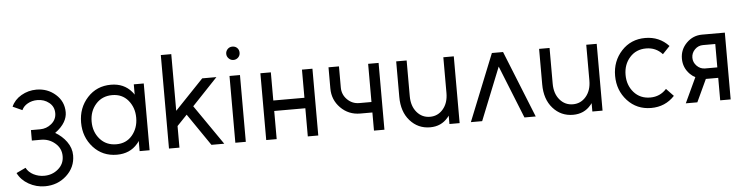

<svg xmlns="http://www.w3.org/2000/svg" viewBox="-51 -974 5560 1432"><g transform="rotate(-5 2729.0 -258.0)"><path d="M233.8 -524Q172.7 -524 120 -493.5Q68 -463.2 46.2 -412.7L117 -380.7Q130.2 -410.3 161.7 -427.7Q193.5 -445.7 233.8 -445.7Q285.3 -445.7 321.7 -416Q359 -386.3 359 -336.7Q359 -289.3 321.2 -257.7Q284.2 -226.8 235.5 -226.8H167.3V-148.5H235.5Q296 -148.5 340.7 -110Q386 -71.7 386 -12.7Q386 46.3 341.2 83.8Q297.2 121.3 235.8 121.3Q194.2 121.3 156.7 102.2Q120 83.2 102.5 49.8L32.3 83Q58.7 136.2 114 167.5Q171 199.7 235.5 199.7Q330.5 199.7 397 139Q464.3 77.3 464.3 -12Q464.3 -67.2 429.2 -115.5Q396.5 -160.2 345.5 -190.2Q394.2 -225.5 416.8 -264.7Q437.2 -300 437.3 -337Q437.3 -417.8 376.8 -471Q317 -524 233.8 -524Z M961.2 -500V-422.8Q957.2 -428.3 953.7 -433.9Q950.2 -439.5 945.3 -444.2Q887.8 -512 790.7 -512Q683.7 -512 614.3 -436Q544.8 -360 544.8 -250Q544.8 -140.8 614.3 -64Q683.7 12 790.7 12Q888.7 12 946 -55.7Q950.7 -60.2 954 -65.6Q957.3 -71 961.2 -76.3V0H1035.8V-500ZM793.5 -434Q867.5 -434 912.2 -381.2Q934.3 -354.7 945.9 -322.3Q957.5 -290 957.5 -250Q957.5 -211 945.9 -178.2Q934.3 -145.3 912.2 -119Q867.5 -66 793.5 -66Q717.8 -66 670.8 -119Q623.7 -172.7 623.7 -250Q623.7 -328.2 670.8 -381.2Q717.8 -434 793.5 -434Z M1181 0H1259.3V-161.7L1334.3 -240.2L1498.8 0H1594.8L1388.7 -298.3L1579.8 -500H1473.5L1259.3 -275.7V-700H1181Z M1767.8 -666.3Q1767.8 -688.2 1753.8 -702.3Q1739.7 -716.3 1717.8 -716.3Q1696.8 -716.3 1682.8 -702.3Q1667.8 -687.3 1667.8 -666.3Q1667.8 -646.2 1682.8 -631.3Q1697.7 -616.3 1717.8 -616.3Q1738.8 -616.3 1753.8 -631.3Q1767.8 -645.3 1767.8 -666.3ZM1677.8 0H1756.2V-500H1677.8Z M1909 0H1987.3V-210.8H2220.3V0H2298.7V-500H2220.3V-289.2H1987.3V-500H1909Z M2419 -500V-341.7Q2419 -256 2478 -196.3Q2537.8 -135.8 2624.8 -135.8H2715.7V0H2794V-500H2715.7V-214.2H2624.8Q2572 -214.2 2534.7 -251.5Q2497.3 -288.8 2497.3 -341.7V-500Z M2925.7 -500V-234Q2925.7 -122.7 2985 -55.8Q3045 12 3135.8 12Q3219.5 12 3269.8 -48.8Q3272.2 -51.8 3275.2 -55.3Q3278.3 -58.8 3280.7 -62.8V0H3357V-500H3278.7V-232.7Q3278.7 -157.7 3239.2 -111.7Q3200.5 -66.3 3141.8 -66.3Q3082.2 -66.3 3043.5 -111.7Q3004 -157.7 3004 -232.7V-500Z M3441.2 0 3642.2 -500H3725.8L3926.8 0H3842.3L3684 -394.7L3525.7 0Z M3995.7 -500V-234Q3995.7 -122.7 4055 -55.8Q4115 12 4205.8 12Q4289.5 12 4339.8 -48.8Q4342.2 -51.8 4345.2 -55.3Q4348.3 -58.8 4350.7 -62.8V0H4427V-500H4348.7V-232.7Q4348.7 -157.7 4309.2 -111.7Q4270.5 -66.3 4211.8 -66.3Q4152.2 -66.3 4113.5 -111.7Q4074 -157.7 4074 -232.7V-500Z M4790.7 -512Q4683.3 -512 4613 -436Q4542.8 -359.8 4542.8 -250Q4542.8 -141 4613 -64.2Q4683.3 12 4790.7 12Q4896.2 12 4966.5 -63.3L4912.3 -120Q4863.7 -66.3 4790.7 -66.3Q4715.2 -66.3 4668.2 -119.2Q4621.2 -172.8 4621.2 -250Q4621.2 -328 4668.2 -380.8Q4715.2 -433.7 4790.7 -433.7Q4863.7 -433.7 4912.3 -380L4966.5 -436.7Q4896.2 -512 4790.7 -512Z M5138.2 -188.2 5050.3 0H5136.7L5215.1 -168.3Q5217 -168.3 5219.5 -168.3Q5222 -168.3 5223.7 -168.3H5307.8V0H5386.2V-500H5216.2Q5147.7 -500 5099 -451.3Q5050.3 -402.6 5050.3 -334.2Q5050.3 -265.7 5099 -217Q5116.8 -199.2 5138.2 -188.2ZM5307.8 -421.7V-246.7H5216.2Q5181 -246.7 5154.8 -272.8Q5128.7 -299 5128.7 -334.1Q5128.7 -370.2 5154.9 -396.4Q5180.2 -421.7 5216.2 -421.7Z"/></g></svg>

Font: Unageo Variable
Style: Regular
Weight: 300
Designer: Richard Sepsi
Foundry: Richard Sepsi
Version: Version 2.200